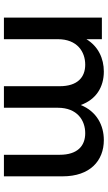

<svg xmlns="http://www.w3.org/2000/svg" viewBox="195 -745 550 980"><g transform="rotate(90 470.0 -255.0)"><path d="M420 -285V0H530V-275C530 -375 595 -415 660 -415C725 -415 770 -375 770 -285V0H880V-300C880 -440 800 -510 695 -510C620 -510 549 -474 516 -392C488 -471 424 -510 345 -510C279 -510 217 -482 180 -421V-500H70V0H180V-275C180 -375 245 -415 310 -415C375 -415 420 -375 420 -285Z"/></g></svg>

Font: Gully Medium
Style: Regular
Weight: 500
Designer: jaikishan Patel
Foundry: MagicType
Version: Version 1.000;Glyphs 3.2 (3242)